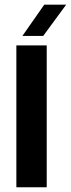

<svg xmlns="http://www.w3.org/2000/svg" viewBox="-20 -792 300 812"><path d="M49.2 0V-600H177.6V0ZM74.7 -640 167.2 -772.3H259.9L162.7 -640Z"/></svg>

Font: Big Shoulders Thin
Style: Regular
Weight: 100
Version: Version 2.002